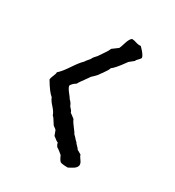

<svg xmlns="http://www.w3.org/2000/svg" viewBox="-112 -509 505 555"><g transform="rotate(30 140.5 -231.5)"><path d="M132 -384 151 -398Q153 -401 158 -417.5Q163 -434 170 -439Q177 -439 185.5 -436Q194 -433 202 -434Q221 -415 222 -406Q221 -402 215.5 -397Q210 -392 209 -388L194 -376Q169 -341 159 -335Q158 -329 145 -311Q144 -310 142.5 -308Q141 -306 139.5 -303.5Q138 -301 137 -300Q135 -298 133 -295.5Q131 -293 128 -290.5Q125 -288 123 -286Q122 -285 120.5 -283Q119 -281 117.5 -278.5Q116 -276 115 -275Q98 -252 96 -247Q84 -240 80 -231Q82 -223 90.5 -212.5Q99 -202 101 -198Q109 -191 112 -182Q113 -180 117.5 -175.5Q122 -171 123 -166L139 -154Q142 -146 151.5 -134Q161 -122 164 -116Q167 -114 172 -108Q177 -102 180 -100Q181 -97 186.5 -92Q192 -87 194 -83Q206 -76 208 -75Q209 -70 215.5 -61.5Q222 -53 221 -46Q220 -41 216 -37Q212 -33 205 -29.5Q198 -26 195 -24Q176 -24 170 -27Q165 -31 159 -45Q157 -47 150 -52.5Q143 -58 139 -60Q134 -67 134 -72Q131 -73 128 -75Q125 -77 121.5 -80Q118 -83 116 -84L110 -100Q109 -102 105 -104.5Q101 -107 99 -109Q96 -113 91 -121.5Q86 -130 82 -133Q79 -143 67.5 -155.5Q56 -168 53 -177Q41 -186 22 -218Q22 -224 26 -232.5Q30 -241 30 -247Q41 -256 57 -280Q73 -304 83 -313Q85 -317 90 -322.5Q95 -328 96 -330Q99 -337 109 -347Q112 -352 120.5 -364Q129 -376 132 -384Z"/></g></svg>

Font: FuturaRenner
Style: Regular
Weight: 400
Designer: Bastien Sozeau
Foundry: NBR — Bastien Sozeau
Version: Version 2.001;PS 002.001;hotconv 1.0.88;makeotf.lib2.5.64775